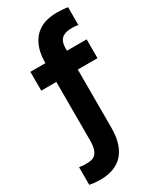

<svg xmlns="http://www.w3.org/2000/svg" viewBox="-207 -752 769 937"><g transform="rotate(-30 178.0 -283.5)"><path d="M66 123Q56 123 39 122Q22 121 5 117V18Q23 20 29 20.5Q35 21 38 21Q53 21 66.5 19.5Q80 18 91.5 10Q103 2 110 -17Q117 -36 117 -69V-398H32V-504H117V-516Q118 -553 127 -581.5Q136 -610 151 -630.5Q166 -651 187 -664.5Q208 -678 234 -684Q260 -690 289 -690Q301 -690 320.5 -688.5Q340 -687 349 -685V-584Q340 -587 331 -587.5Q322 -588 316 -588Q302 -588 288.5 -586Q275 -584 263 -576.5Q251 -569 244.5 -554Q238 -539 238 -516V-504H349V-398H238V-70Q238 -29 230 2.5Q222 34 207 57Q192 80 171 94.5Q150 109 123.5 116Q97 123 66 123Z"/></g></svg>

Font: Maven Pro ExtraBold
Style: Regular
Weight: 800
Designer: Joe Prince
Foundry: Joe Prince
Version: Version 2.100